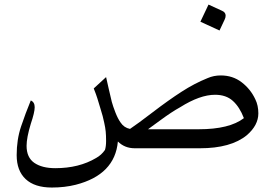

<svg xmlns="http://www.w3.org/2000/svg" viewBox="-20 -651 1207 843"><path d="M970.7 -582.5Q970.7 -573.7 966.3 -564.9L943.8 -517.1L859.9 -555.7L895.5 -630.9L954.1 -604Q970.7 -597.2 970.7 -582.5ZM852.5 -83.5Q987.8 -83.5 1050.8 -132.3Q1032.2 -181.2 1002.4 -208Q972.7 -234.9 924.3 -234.9Q857.9 -234.9 771 -180.2Q733.9 -159.7 685.8 -124.3Q637.7 -88.9 629.9 -83.5ZM115.2 -210Q132.3 -202.6 132.3 -180.2Q132.3 -157.7 115.2 -107.4Q96.7 -46.4 96.7 -10.7Q96.7 40.5 130.6 64Q164.6 87.4 222.7 87.4Q327.1 87.4 402.3 42.5Q425.3 29.8 440.9 7.3Q445.8 -8.3 445.8 -32.2Q445.8 -56.2 444.1 -73.5Q442.4 -90.8 437.7 -111.6Q433.1 -132.3 430.7 -141.6Q428.2 -150.9 420.4 -176.5Q412.6 -202.1 407.5 -219Q402.3 -235.8 391.6 -262.7L445.8 -312.5Q448.7 -300.3 457.3 -261.5Q465.8 -222.7 470.9 -203.6Q476.1 -184.6 486.6 -157.5Q497.1 -130.4 509.3 -113.3Q524.4 -90.3 550.8 -85Q583.5 -106.9 651.9 -159.2Q720.2 -211.4 776.9 -248Q833.5 -284.7 891.6 -308.1Q918.5 -319.8 949.2 -319.8Q1002 -319.8 1041 -289.8Q1080.1 -259.8 1101.1 -214.8Q1114.3 -188 1114.3 -153.3Q1114.3 -101.1 1064 -57.6Q994.1 0 857.4 0H571.8Q527.3 0 497.6 -29.8Q484.4 116.2 312.5 160.2Q264.2 172.4 207.5 172.4Q132.3 172.4 92.8 135.5Q53.2 98.6 53.2 30.3Q53.2 -38.1 72.5 -95.7Q91.8 -153.3 115.2 -210Z"/></svg>

Font: VizhehAzad
Style: Regular
Weight: 400
Designer: damoon khanjanzadeh
Foundry: http://font-store.ir
Version: Version:0.0.3;RFB:1.2.5;Building:2016-04-04 21:25:54.909891